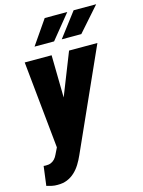

<svg xmlns="http://www.w3.org/2000/svg" viewBox="-158 -830 837 1125"><g transform="rotate(-15 261.0 -268.0)"><path d="M134.8 -69.8 315.9 -528.3H487.8L215.3 79.1Q203.1 106.9 187.7 131.6Q172.4 156.2 152.3 174.8Q132.3 193.4 106.7 204.1Q81.1 214.8 47.9 214.4Q30.8 214.8 14.6 211.4Q-1.5 208 -18.1 203.1L-2.9 85.9Q0.5 86.4 3.9 86.7Q7.3 86.9 10.7 86.9Q28.3 87.4 41.5 81.8Q54.7 76.2 64.5 65.7Q74.2 55.2 81.1 40ZM210 -528.3 216.3 -150.9 203.1 15.6 101.6 15.1 46.9 -528.3ZM291.5 -603 402.8 -749.5H539.6L410.2 -603ZM126.5 -603 227.5 -749.5H364.3L245.1 -603Z"/></g></svg>

Font: Roboto Condensed Black
Style: Italic
Weight: 900
Italic angle: -12°
Designer: Christian Robertson
Foundry: Google
Version: Version 3.008; 2023